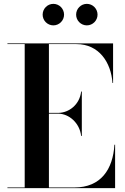

<svg xmlns="http://www.w3.org/2000/svg" viewBox="-20 -975 646 995"><path d="M374.5 -899C374.5 -868.5 399.5 -843.5 430 -843.5C460.5 -843.5 485.5 -868.5 485.5 -899C485.5 -930 460.5 -955 430 -955C399.5 -955 374.5 -930 374.5 -899ZM201 -899C201 -868.5 226 -843.5 256.5 -843.5C287 -843.5 312 -868.5 312 -899C312 -930 287 -955 256.5 -955C226 -955 201 -930 201 -899ZM400.5 -270.5H404V-500.5H400.5C393 -433.5 338 -390 281 -390H233.5V-746.5H376C493 -746.5 555.5 -652 563 -545H566V-750H18.5V-746.5H108V-3.5H18.5V0H576.5V-225H573C565.5 -98 503 -3.5 366 -3.5H233.5V-386H281C338 -386 393 -337.5 400.5 -270.5Z"/></svg>

Font: Bodoni* 48pt Medium
Style: Regular
Weight: 500
Version: Version 2.3